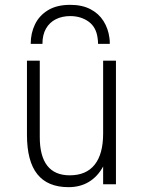

<svg xmlns="http://www.w3.org/2000/svg" viewBox="-20 -762 596 794"><path d="M263.5 12Q177 12 134.2 -41.8Q91.5 -95.5 91.5 -204.5V-511H144.5V-195Q144.5 -116.5 175.5 -76.8Q206.5 -37 268.5 -37Q336.5 -37 371.5 -81Q406.5 -125 406.5 -209.5V-511H459.5V0H406.5V-73.5Q384 -32 347.8 -10Q311.5 12 263.5 12ZM107 -580.5Q107 -625 124.8 -661.5Q142.5 -698 178.8 -720Q215 -742 270.5 -742Q319.5 -742 354 -724Q388.5 -706 408 -675Q427.5 -644 432.5 -605.5Q433.5 -600 433.8 -593.5Q434 -587 434 -580.5H385.5Q385.5 -587 385 -593.5Q384.5 -600 383.5 -605.5Q377.5 -650.5 345.8 -673Q314 -695.5 270.5 -695.5Q237 -695.5 211 -682.5Q185 -669.5 170.2 -643.8Q155.5 -618 155.5 -580.5Z"/></svg>

Font: Overpass ExtraLight
Style: Regular
Weight: 250
Designer: Delve Withrington, Dave Bailey, Thomas Jockin
Foundry: Delve Fonts LLC
Version: Version 4.000